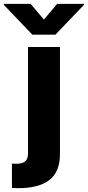

<svg xmlns="http://www.w3.org/2000/svg" viewBox="-92 -773 454 992"><path d="M217.8 -530.3V22.5Q217.8 115.7 162.6 157.5Q107.4 199.2 3.9 199.2L-30.3 198.2V72.3Q-21.5 73.2 -9.8 73.2Q24.4 73.2 38.6 60.3Q52.7 47.4 52.7 19.5V-530.3ZM134.8 -671.9 203.1 -752.9H341.8V-748L194.3 -593.8H75.2L-72.3 -748V-752.9H66.4Z"/></svg>

Font: Pretendard Std ExtraBold
Style: Regular
Weight: 800
Designer: Base glyphs from Inter by Rasmus Andersson; Hangeul glyphs from Noto Sans CJK(Source Han Sans) by Jang Soo-young and Kan
Foundry: Kil Hyung-jin
Version: Version 1.309